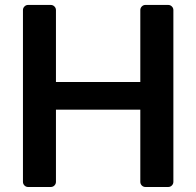

<svg xmlns="http://www.w3.org/2000/svg" viewBox="-20 -747 784 767"><path d="M71.7 -20.6V-706.7Q71.7 -715.2 77.8 -721.2Q83.8 -727.3 92.3 -727.3H182.5Q191.4 -727.3 197.4 -721.2Q203.5 -715.2 203.5 -706.7V-419.4H540.5V-706.7Q540.5 -715.2 546.5 -721.2Q552.6 -727.3 561.1 -727.3H651.6Q660.5 -727.3 666.5 -721.2Q672.6 -715.2 672.6 -706.7V-20.6Q672.6 -12.1 666.5 -6Q660.5 0 651.6 0H561.1Q552.6 0 546.5 -6Q540.5 -12.1 540.5 -20.6V-308.9H203.5V-20.6Q203.5 -12.1 197.4 -6Q191.4 0 182.5 0H92.3Q83.8 0 77.8 -6Q71.7 -12.1 71.7 -20.6Z"/></svg>

Font: DeltaSans SemiBold
Style: Regular
Weight: 600
Designer: Rasmus Andersson
Foundry: rsms
Version: Version 3.012